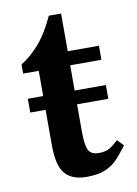

<svg xmlns="http://www.w3.org/2000/svg" viewBox="-75 -664 519 727"><g transform="rotate(-10 185.0 -300.0)"><path d="M199 13Q144 13 117 -18Q90 -49 90 -129V-264H31V-317H90V-414H30V-449Q69 -473 102 -511.5Q135 -550 164 -613H211V-468H331V-414H211V-317H331V-264H211V-161Q211 -107 221 -87.5Q231 -68 260 -68Q287 -68 302.5 -77.5Q318 -87 336 -104L359 -80Q339 -53 319.5 -32Q300 -11 272 1Q244 13 199 13Z"/></g></svg>

Font: STIX Two Text SemiBold
Style: Regular
Weight: 600
Designer: Ross Mills, John Hudson & Paul Hanslow, Tiro Typeworks Ltd; with prior portions MicroPress Inc., and Coen Hoffman.
Foundry: Tiro Typeworks Ltd
Version: Version 2.13 b171